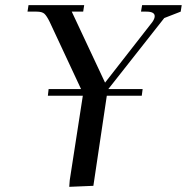

<svg xmlns="http://www.w3.org/2000/svg" viewBox="-20 -722 726 746"><path d="M86.9 -676.8 90.8 -702.1H307.1L303.2 -676.8H258.8L388.2 -400.9L571.8 -636.2Q581.1 -649.4 581.1 -659.2Q581.1 -676.8 548.8 -676.8H527.8L532.2 -702.1H686L682.1 -676.8L618.2 -651.9L400.9 -376H534.2L530.8 -350.1H395L342.8 0L249 3.9L251 -22L301.8 -350.1H166L168.9 -376H294.9L172.9 -637.2Q161.6 -660.2 152.6 -668.5Q143.6 -676.8 122.1 -676.8Z"/></svg>

Font: Dihjauti
Style: Bold Italic
Weight: 700
Italic angle: -9°
Designer: T. Christopher White
Version: Version 3.0.0